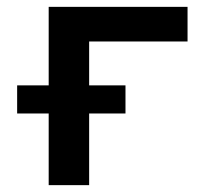

<svg xmlns="http://www.w3.org/2000/svg" viewBox="-20 -540 640 560"><path d="M122 0V-209H30V-291H122V-520H527V-419H240V-291H346V-209H240V0Z"/></svg>

Font: Zed Sans Extended
Style: Bold
Weight: 700
Width: 7
Designer: Belleve Invis
Foundry: Belleve Invis
Version: Version 1.0.0; ttfautohint (v1.8.4)